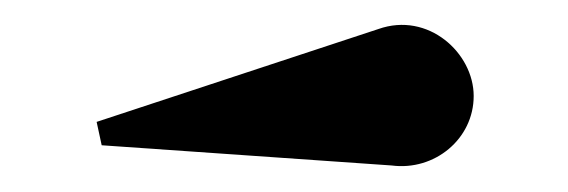

<svg xmlns="http://www.w3.org/2000/svg" viewBox="-20 -831 450 152"><path d="M290 -700C324 -695.5 355 -721 355 -755C355 -789 319 -822 279.5 -808L56.5 -734.5L60.5 -716Z"/></svg>

Font: Bodoni* 11pt
Style: Bold
Weight: 700
Version: Version 2.3